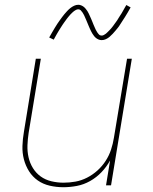

<svg xmlns="http://www.w3.org/2000/svg" viewBox="-20 -776 640 804"><path d="M245 8Q216 8 188 1.5Q160 -5 138 -20.5Q116 -36 101.5 -59Q87 -82 80 -109Q73 -136 74 -165Q75 -194 80 -223L130 -530H151L100 -220Q96 -194 95 -168Q94 -142 99.5 -117.5Q105 -93 118 -72Q131 -51 150.5 -37Q170 -23 195 -17Q220 -11 246 -11Q271 -11 296 -15.5Q321 -20 344.5 -32Q368 -44 388 -62Q408 -80 422.5 -102.5Q437 -125 445 -149.5Q453 -174 457 -199L512 -530H532L445 0H424L441 -104Q426 -77 405 -55Q384 -33 357.5 -18Q331 -3 302 2.5Q273 8 245 8ZM406 -608Q399 -608 393 -610.5Q387 -613 382.5 -616.5Q378 -620 374 -625Q370 -630 367 -635Q364 -640 361.5 -645Q359 -650 356.5 -655.5Q354 -661 351.5 -667Q349 -673 346.5 -679Q344 -685 341.5 -691Q339 -697 336.5 -702.5Q334 -708 332 -712.5Q330 -717 326 -723Q322 -729 318 -733Q314 -737 308 -737Q303 -737 298 -734.5Q293 -732 290 -729.5Q287 -727 283 -723.5Q279 -720 274.5 -715Q270 -710 268 -707.5Q266 -705 263.5 -702Q261 -699 258.5 -695.5Q256 -692 253.5 -688.5Q251 -685 248 -681Q245 -677 242.5 -673Q240 -669 237 -664.5Q234 -660 231 -655Q228 -650 224.5 -644.5Q221 -639 218 -633.5Q215 -628 211.5 -622Q208 -616 205 -610L186 -619Q192 -630 198 -640Q204 -650 209.5 -659.5Q215 -669 220.5 -677Q226 -685 231 -692Q236 -699 240.5 -705Q245 -711 249.5 -716.5Q254 -722 261 -729.5Q268 -737 275 -742.5Q282 -748 290.5 -752Q299 -756 308 -756Q314 -756 320 -753.5Q326 -751 330.5 -747.5Q335 -744 339 -739Q343 -734 346 -729.5Q349 -725 351.5 -719.5Q354 -714 356.5 -708.5Q359 -703 361.5 -697.5Q364 -692 366.5 -685.5Q369 -679 371.5 -673Q374 -667 376.5 -661.5Q379 -656 381 -651.5Q383 -647 387 -641Q391 -635 395 -631Q399 -627 406 -627Q410 -627 415 -629.5Q420 -632 423.5 -635Q427 -638 430.5 -641.5Q434 -645 438.5 -649.5Q443 -654 445 -656.5Q447 -659 449.5 -662Q452 -665 454.5 -668.5Q457 -672 459.5 -675.5Q462 -679 465 -683Q468 -687 471 -691.5Q474 -696 476.5 -700.5Q479 -705 482.5 -710Q486 -715 489 -720Q492 -725 495 -730.5Q498 -736 501.5 -742Q505 -748 509 -755L527 -745Q521 -734 515 -724Q509 -714 503.5 -705Q498 -696 492.5 -688Q487 -680 482.5 -672.5Q478 -665 473 -659Q468 -653 463.5 -647.5Q459 -642 452 -634.5Q445 -627 438.5 -621.5Q432 -616 423.5 -612Q415 -608 406 -608Z"/></svg>

Font: Iosevka Curly ThExObl
Style: Regular
Weight: 100
Width: 7
Italic angle: -9°
Monospace: yes
Designer: Belleve Invis
Foundry: Belleve Invis
Version: Version 11.1.0; ttfautohint (v1.8.3)